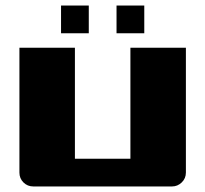

<svg xmlns="http://www.w3.org/2000/svg" viewBox="-20 -672 740 692"><path d="M50 -500H250V-100H450V-500H650V-50Q650 -29 635 -14.5Q620 0 600 0H100Q79 0 64.5 -14.5Q50 -29 50 -50ZM200 -652H300V-552H200ZM400 -652H500V-552H400Z"/></svg>

Font: Tokeely Brookings
Style: Regular
Weight: 400
Designer: Peter Wiegel
Foundry: Peter Wiegel
Version: Version 2.001